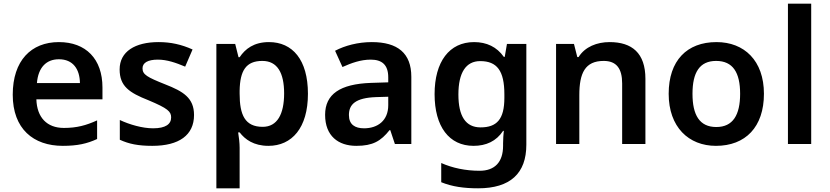

<svg xmlns="http://www.w3.org/2000/svg" viewBox="-20 -780 4494 1040"><path d="M299 -552C149 -552 49 -452 49 -267C49 -82 161 10 320 10C400 10 452 -2 506 -27V-128C447 -101 396 -87 326 -87C234 -87 180 -144 177 -242H535V-306C535 -461 445 -552 299 -552ZM299 -459C376 -459 412 -405 413 -330H180C187 -415 231 -459 299 -459Z M1031 -157C1031 -250 972 -285 875 -323C777 -362 752 -376 752 -410C752 -440 781 -457 835 -457C885 -457 933 -440 983 -419L1023 -512C963 -539 905 -552 839 -552C712 -552 628 -501 628 -404C628 -313 680 -278 784 -237C889 -193 907 -176 907 -144C907 -108 878 -85 809 -85C752 -85 682 -105 629 -130V-23C679 0 729 10 805 10C950 10 1031 -48 1031 -157Z M1437 -552C1355 -552 1308 -515 1278 -470H1272L1254 -542H1152V240H1278V20C1278 -6 1274 -38 1270 -63H1278C1307 -25 1354 10 1434 10C1561 10 1648 -87 1648 -272C1648 -457 1564 -552 1437 -552ZM1401 -450C1482 -450 1519 -386 1519 -274C1519 -162 1482 -93 1403 -93C1307 -93 1278 -157 1278 -273V-289C1280 -397 1312 -450 1401 -450Z M1994 -552C1919 -552 1848 -533 1795 -505L1835 -417C1884 -439 1934 -457 1988 -457C2048 -457 2083 -430 2083 -361V-334L1989 -331C1822 -325 1741 -270 1741 -158C1741 -43 1813 10 1910 10C2000 10 2043 -16 2090 -75H2094L2119 0H2208V-364C2208 -492 2134 -552 1994 -552ZM2017 -254 2083 -256V-210C2083 -127 2026 -85 1952 -85C1903 -85 1870 -105 1870 -157C1870 -215 1906 -250 2017 -254Z M2548 -552C2414 -552 2334 -446 2334 -270C2334 -94 2413 10 2545 10C2613 10 2668 -15 2705 -71H2709C2707 -55 2705 -24 2705 -4V10C2705 98 2660 145 2578 145C2502 145 2431 130 2370 103V207C2429 231 2493 240 2570 240C2744 240 2831 159 2831 4V-542H2726L2714 -472H2709C2671 -526 2616 -552 2548 -552ZM2581 -449C2672 -449 2712 -397 2712 -269V-250C2712 -134 2671 -90 2583 -90C2502 -90 2463 -151 2463 -268C2463 -387 2504 -449 2581 -449Z M3282 -552C3214 -552 3149 -527 3114 -471H3107L3089 -542H2992V0H3118V-265C3118 -384 3149 -450 3250 -450C3319 -450 3350 -409 3350 -328V0H3476V-353C3476 -493 3403 -552 3282 -552Z M4118 -272C4118 -452 4011 -552 3861 -552C3701 -552 3602 -452 3602 -272C3602 -92 3710 10 3858 10C4018 10 4118 -92 4118 -272ZM3731 -272C3731 -387 3769 -450 3859 -450C3950 -450 3989 -387 3989 -272C3989 -157 3950 -92 3860 -92C3769 -92 3731 -157 3731 -272Z M4374 0V-760H4248V0Z"/></svg>

Font: Noto Sans Gunjala Gondi Semibold
Style: Regular
Weight: 400
Designer: Ek Type
Foundry: Ek Type
Version: Version 1.004